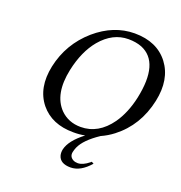

<svg xmlns="http://www.w3.org/2000/svg" viewBox="-151 -787 1060 1125"><g transform="rotate(20 379.0 -224.5)"><path d="M531.7 142.1Q474.1 209 411.6 209Q347.2 209 334 164.1Q329.1 146 333.5 125Q347.2 65.9 429.2 3.4Q393.1 10.3 356.9 9.8Q222.7 9.8 151.4 -77.1Q78.1 -168 107.9 -310.1Q140.1 -460.4 255.9 -561.5Q367.7 -657.7 498 -658.2Q637.7 -658.2 709 -564.9Q779.3 -471.7 749 -329.1Q713.9 -164.6 590.3 -69.3Q554.7 -42 515.1 -24.4Q427.7 33.7 403.3 88.9Q397 104 393.6 119.1Q387.2 149.4 414.6 164.6Q427.2 170.9 442.9 170.9Q474.1 170.9 512.2 140.1Q515.6 137.2 518.1 134.8ZM475.6 -613.8Q377.9 -613.8 303.7 -525.9Q240.7 -450.2 214.4 -327.1Q180.2 -165.5 259.8 -84Q310.1 -34.2 386.2 -34.2Q496.1 -34.2 571.3 -139.6Q620.1 -209.5 642.1 -310.1Q691.9 -544.9 559.1 -599.6Q522.5 -613.8 475.6 -613.8Z"/></g></svg>

Font: Linux Biolinum Capitals O
Style: Italic Samll Caps
Weight: 400
Italic angle: -12°
Designer: Philipp H. Poll
Foundry: Philipp H. Poll
Version: Version 0.6.2